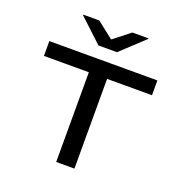

<svg xmlns="http://www.w3.org/2000/svg" viewBox="-148 -975 1040 1103"><g transform="rotate(20 372.0 -424.0)"><path d="M316.5 0V-603.5H428V0ZM42 -548.5V-639H702.5V-548.5ZM315.5 -712 172.5 -845.5V-848.5H271L370.5 -770.5H374.5L473.5 -848.5H572V-845.5L429 -712Z"/></g></svg>

Font: Anek Latin Expanded Medium
Style: Regular
Weight: 500
Width: 7
Designer: Yesha Goshar
Foundry: Ek Type
Version: Version 1.003